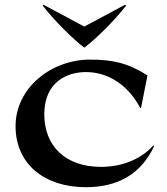

<svg xmlns="http://www.w3.org/2000/svg" viewBox="-20 -769 698 802"><path d="M566 -318H569L596 -454C514 -506 451 -520 356 -520C194 -520 45 -402 45 -242C45 -85 164 13 339 13C473 13 570 -43 624 -159L620 -161C566 -101 486 -72 401 -72C253 -72 165 -160 165 -291C165 -425 258 -468 339 -468C415 -468 506 -430 566 -318ZM162 -749 158 -746C210 -679 287 -604 332 -570C377 -603 455 -679 507 -746L502 -749L332 -658Z"/></svg>

Font: Coconat Demi
Style: Regular
Weight: 400
Designer: Sara Lavazza
Foundry: Collletttivo
Version: Version 1.000;Glyphs 3.2 (3217)